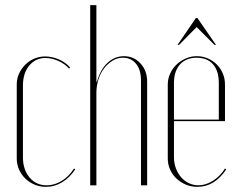

<svg xmlns="http://www.w3.org/2000/svg" viewBox="-20 -719 938 745"><path d="M45 -391Q45 -414 54 -433.5Q63 -453 78 -468Q93 -483 113 -491.5Q133 -500 155 -500Q182 -500 208.5 -488.5Q235 -477 252 -457L248 -453Q232 -471 206.5 -482.5Q181 -494 156 -494Q118 -494 93.5 -464.5Q69 -435 69 -387V-109Q69 -61 94.5 -30.5Q120 0 161 0Q192 0 220 -17.5Q248 -35 267 -65L272 -62Q251 -30 221.5 -12Q192 6 158 6Q135 6 114.5 -2.5Q94 -11 78.5 -26Q63 -41 54 -61Q45 -81 45 -104Z M356 -401Q369 -449 397 -475Q425 -501 461 -501Q499 -501 525 -473Q551 -445 551 -402V0H527V-408Q527 -448 508 -471.5Q489 -495 457 -495Q436 -495 417.5 -484Q399 -473 384.5 -454.5Q370 -436 362 -411Q354 -386 354 -358V0H330V-699H354V-402Z M631 -391Q631 -413 640 -433Q649 -453 664.5 -468Q680 -483 700.5 -492Q721 -501 743 -501Q766 -501 786 -492.5Q806 -484 821 -469Q836 -454 844.5 -434Q853 -414 853 -391V-249H655V-108Q655 -86 662.5 -66Q670 -46 682.5 -31.5Q695 -17 712.5 -8.5Q730 0 750 0Q778 0 806 -17.5Q834 -35 853 -65L858 -62Q813 6 746 6Q722 6 701.5 -2.5Q681 -11 665 -26Q649 -41 640 -61Q631 -81 631 -104ZM829 -255V-397Q829 -444 806.5 -469.5Q784 -495 743 -495Q702 -495 678.5 -469Q655 -443 655 -397V-255ZM740 -649H746L818 -545H812L743 -614L675 -545H669Z"/></svg>

Font: Moniqa Thin Display
Style: Regular
Weight: 100
Designer: Rajesh Rajput
Foundry: Rajesh Rajput
Version: Version 1.000